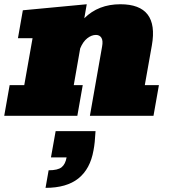

<svg xmlns="http://www.w3.org/2000/svg" viewBox="-30 -553 822 917"><path d="M-9.8 0 16.1 -146.5H85.9L125.5 -370.6H55.7L79.1 -503.9L384.3 -532.7L372.6 -465.8Q439.9 -532.7 544.9 -532.7Q730 -532.7 695.3 -336.4L661.6 -146.5H729L703.1 0H399.4L457.5 -330.1Q462.9 -358.9 454.3 -372.6Q445.8 -386.2 428.2 -386.2Q407.2 -386.2 386.7 -370.1Q366.2 -354 353 -321.8L322.3 -146.5H365.2L339.4 0ZM187.5 344.2 202.1 261.2V260.3Q246.1 260.3 264.2 245.8Q282.2 231.4 288.1 198.7H213.4L235.8 73.2H426.3Q424.3 104.5 422.4 124.8Q420.4 145 416.5 165.5Q400.9 253.9 344.5 299.1Q288.1 344.2 187.5 344.2Z"/></svg>

Font: Bevan
Style: Italic
Weight: 400
Italic angle: -10°
Designer: Vernon Adams
Foundry: Vernon Adams
Version: Version 2.100; ttfautohint (v1.8.3)